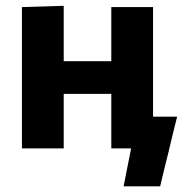

<svg xmlns="http://www.w3.org/2000/svg" viewBox="-20 -524 650 678"><path d="M57.5 0V-499L205 -503.5V-308H373V-499H520.5V-112H605.5Q597.5 -81 589.8 -49.2Q582 -17.5 575 13Q567.5 43 560 73.5Q552.5 104 545.5 134H416.5L443 0H373V-192.5H205V0Z"/></svg>

Font: Heraclito
Style: Bold
Weight: 700
Designer: Kostas Bartsokas (font) & Cristiano Sobral (main changes)
Foundry: Kostas Bartsokas (font) & Cristiano Sobral (main changes)
Version: Version 1.00;July 8, 2020;FontCreator 13.0.0.2655 64-bit